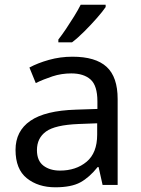

<svg xmlns="http://www.w3.org/2000/svg" viewBox="-20 -786 601 816"><path d="M288 -545Q386 -545 433 -502Q480 -459 480 -365V0H416L399 -76H395Q360 -32 321.5 -11Q283 10 215 10Q142 10 94 -28.5Q46 -67 46 -149Q46 -229 109 -272.5Q172 -316 303 -320L394 -323V-355Q394 -422 365 -448Q336 -474 283 -474Q241 -474 203 -461.5Q165 -449 132 -433L105 -499Q140 -518 188 -531.5Q236 -545 288 -545ZM314 -259Q214 -255 175.5 -227Q137 -199 137 -148Q137 -103 164.5 -82Q192 -61 235 -61Q303 -61 348 -98.5Q393 -136 393 -214V-262ZM429 -756Q417 -738 392 -709.5Q367 -681 338.5 -652.5Q310 -624 286 -606H228V-618Q243 -637 260.5 -663Q278 -689 295 -716.5Q312 -744 323 -766H429Z"/></svg>

Font: Noto Sans Vai
Style: Regular
Weight: 400
Designer: Monotype Design Team
Foundry: Monotype Imaging Inc.
Version: Version 2.001; ttfautohint (v1.8.4.7-5d5b)